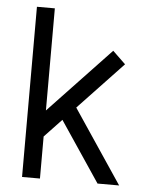

<svg xmlns="http://www.w3.org/2000/svg" viewBox="-51 -739 627 782"><g transform="rotate(5 262.5 -348.0)"><path d="M68.4 0V-695.8H141.6V-278.3L393.6 -544.4L446.3 -493.7L263.7 -300.8L465.3 0H377L211.9 -246.1L141.6 -171.9V0Z"/></g></svg>

Font: Anka/Coder Condensed
Style: Regular
Weight: 400
Width: 4
Monospace: yes
Version: Version 1.100